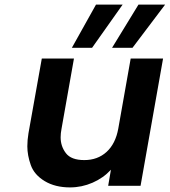

<svg xmlns="http://www.w3.org/2000/svg" viewBox="-20 -809 739 836"><path d="M381 -601H293L398 -789H514ZM557 -601H468L583 -789H699ZM690 -554 592 0H451L463 -70Q430 -34 383 -13.5Q336 7 285 7Q220 7 174.5 -20.5Q129 -48 114 -90.5Q99 -133 99 -172Q99 -199 104 -229L162 -554H302L248 -249Q244 -229 244 -211Q244 -172 267 -142Q290 -112 347 -112Q405 -112 444 -147.5Q483 -183 495 -249L549 -554Z"/></svg>

Font: Fz Poppins SemBd
Style: Italic
Weight: 600
Italic angle: -10°
Designer: Ninad Kale (Devanagari), Jonny Pinhorn (Latin)
Foundry: Indian Type Foundry
Version: Vit hóa bi Vntype.Com & FontZin.Com